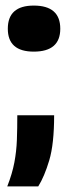

<svg xmlns="http://www.w3.org/2000/svg" viewBox="-20 -536 261 688"><path d="M6 132Q24 86 31.5 46Q39 6 40.5 -34.5Q42 -75 42 -123H174Q174 -20 156.5 38.5Q139 97 117 132ZM101 -351Q8 -351 8 -433Q8 -516 101 -516Q196 -516 196 -433Q196 -351 101 -351Z"/></svg>

Font: Bricolage Grotesque 10pt Bricolage Grotesque 10pt Regular
Style: Bold
Weight: 700
Designer: Mathieu Triay
Foundry: Atelier Triay
Version: Version 1.000; ttfautohint (v1.8.4.7-5d5b);gftools[0.9.32]